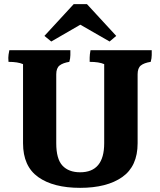

<svg xmlns="http://www.w3.org/2000/svg" viewBox="-20 -982 769 925"><path d="M367 -863 227 -782 194 -809 335 -962H399L540 -809L508 -782ZM711 -740Q711 -732 711 -716.5Q711 -701 706 -684Q674 -679 658.5 -666.5Q643 -654 643 -624V-292Q643 -181 569 -129Q495 -77 366 -77Q237 -77 164 -129Q91 -181 91 -292V-673Q66 -684 21 -684Q20 -690 20 -703Q20 -716 25 -740H319Q319 -732 319 -716.5Q319 -701 314 -684Q283 -679 267 -666.5Q251 -654 251 -624V-292Q251 -216 281 -184Q311 -152 366 -152Q482 -152 482 -292V-673Q457 -684 412 -684Q412 -690 412 -704Q412 -718 416 -740Z"/></svg>

Font: Halant
Style: Bold
Weight: 700
Designer: Hitesh Malaviya (Devanagari), Satya Rajpurohit (Latin)
Foundry: Indian Type Foundry
Version: Version 1.101;PS 1.0;hotconv 1.0.78;makeotf.lib2.5.61930; tt